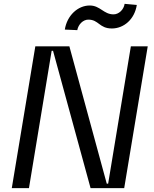

<svg xmlns="http://www.w3.org/2000/svg" viewBox="-20 -965 788 985"><path d="M376.4 -810.4C382.1 -840.2 406.2 -864.3 433.2 -864.3C487.2 -864.3 488.6 -818.9 554 -818.9C615.1 -818.9 670.5 -865.8 681.8 -939.6L619.3 -945.3C615.1 -915.5 589.5 -891.3 562.5 -891.3C511.4 -891.3 494.3 -936.8 440.3 -936.8C379.3 -936.8 323.9 -885.7 312.5 -813.2ZM651.3 -727.3 534.8 -22.7H527.7L335.9 -727.3H161.2L40.5 0H128.6L245 -704.5H252.1L444.6 0H617.2L737.9 -727.3Z"/></svg>

Font: Riot Sans 2.0
Style: Italic
Weight: 400
Italic angle: -9.39999°
Designer: Rasmus Andersson
Foundry: rsms
Version: Version 3.006;hotconv 1.0.109;makeotfexe 2.5.65596